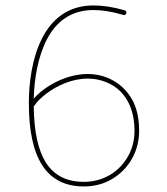

<svg xmlns="http://www.w3.org/2000/svg" viewBox="-20 -671 601 692"><path d="M481.4 -203.6C481 -249 471.7 -286.1 454.1 -315.9C418.5 -375 358.9 -404.3 295.9 -404.3C214.4 -404.3 136.2 -356 101.6 -315.4C103.5 -388.2 116.7 -466.8 149.4 -529.8C182.1 -592.3 235.4 -634.8 316.9 -634.8C348.1 -634.8 383.8 -629.4 424.3 -617.2C429.7 -615.7 433.1 -617.7 435.1 -623C436.5 -628.4 434.6 -631.8 429.2 -633.8C387.7 -646 350.1 -651.4 316.9 -651.4C129.9 -651.4 84 -445.8 84 -299.3C84 -104 145.5 1 282.2 1C320.8 1 355.5 -8.3 385.7 -26.9C446.3 -63.5 482.9 -128.9 481.4 -203.6ZM282.2 -15.6C159.7 -15.6 103.5 -105 101.6 -288.6C103 -289.1 104 -290 105 -291.5C112.3 -303.7 126 -316.9 145 -332C183.6 -361.8 238.8 -387.7 295.9 -387.7C324.7 -387.7 351.6 -381.3 377 -368.2C427.7 -342.3 463.4 -288.1 464.8 -203.6C465.3 -168.9 458 -137.7 442.4 -109.4C411.1 -52.2 353 -15.6 282.2 -15.6Z"/></svg>

Font: Mikhak Thin
Style: Regular
Weight: 100
Designer: Amin Abedi
Version: Version 3.2